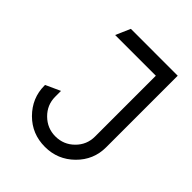

<svg xmlns="http://www.w3.org/2000/svg" viewBox="-203 -848 969 969"><g transform="rotate(45 281.0 -364.0)"><path d="M422.9 -649.9H132.3L166.5 -728H501V-217.3Q501 -127.4 436.5 -63.7Q372.1 0 280.8 0Q188.5 0 125 -63.5Q60.5 -128.4 60.5 -217.3V-221.7L138.7 -257.3V-215.8Q138.7 -157.7 180.7 -116.2Q222.7 -74.7 280.8 -74.7Q339.8 -74.7 381.3 -116Q422.9 -157.2 422.9 -215.8Z"/></g></svg>

Font: NovaMono
Style: Regular
Weight: 400
Monospace: yes
Version: Version 1.2